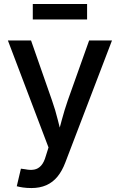

<svg xmlns="http://www.w3.org/2000/svg" viewBox="-20 -745 607 972"><path d="M64.9 197.8 85.9 108.9 107.4 111.8Q132.8 117.2 153.1 113.5Q173.3 109.9 188.2 93.3Q203.1 76.7 211.9 44.9L225.6 1.5L20 -540H137.2L243.2 -236.8Q260.7 -187 272.7 -137.9Q284.7 -88.9 298.3 -40H266.6Q279.8 -88.9 293 -138.2Q306.2 -187.5 323.2 -236.8L431.2 -540H546.9L310.5 78.1Q294.4 120.6 270.8 149.4Q247.1 178.2 214.4 192.6Q181.6 207 139.2 207Q115.2 207 95.7 204.1Q76.2 201.2 64.9 197.8ZM420.9 -724.6V-646.5H146V-724.6Z"/></svg>

Font: V-Inter
Style: Medium-500
Weight: 500
Designer: Rasmus Andersson
Foundry: rsms
Version: Version 4.000;git-4146feb